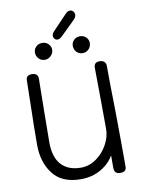

<svg xmlns="http://www.w3.org/2000/svg" viewBox="-110 -1125 886 1200"><g transform="rotate(-10 333.5 -525.0)"><path d="M591 -362Q593 -192 593 -31Q593 2 555 2Q535 2 525.5 -7.5Q516 -17 516 -38V-116Q488 -66 432 -34Q376 -2 306 -2Q186 -2 129 -76Q72 -150 72 -261Q72 -315 73 -377Q74 -439 75 -472Q77 -539 79 -669Q79 -702 116 -702Q135 -702 145 -693Q155 -684 155 -668Q155 -638 152 -458Q150 -330 150 -262Q150 -169 193.5 -121Q237 -73 319 -73Q371 -73 416 -105Q461 -137 487.5 -186Q514 -235 514 -282Q514 -406 511 -673Q511 -708 547 -708Q566 -708 576.5 -698Q587 -688 587 -671Q587 -563 590 -426Q590 -385 591 -362ZM159 -831Q159 -853 174.5 -868Q190 -883 213 -883Q236 -883 252 -868Q268 -853 268 -831Q268 -809 251.5 -792.5Q235 -776 213 -776Q190 -776 174.5 -792Q159 -808 159 -831ZM399 -831Q399 -853 414.5 -868Q430 -883 453 -883Q476 -883 491.5 -868Q507 -853 507 -831Q507 -808 491 -792Q475 -776 453 -776Q430 -776 414.5 -792Q399 -808 399 -831ZM287 -914Q287 -930 301 -943L382 -1028Q394 -1041 402 -1046.5Q410 -1052 419 -1052Q431 -1052 439.5 -1043Q448 -1034 448 -1021Q448 -1006 431 -989L343 -903Q327 -887 313 -887Q302 -887 294.5 -895Q287 -903 287 -914Z"/></g></svg>

Font: Mali
Style: Regular
Weight: 400
Version: Version 1.000; ttfautohint (v1.6)